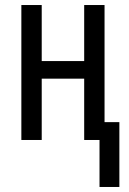

<svg xmlns="http://www.w3.org/2000/svg" viewBox="-20 -557 513 764"><path d="M376 0H315V-244H146V0H65V-537H146V-314H315V-537H396V-71H455V187H376Z"/></svg>

Font: Noto Sans UI Cond
Style: Regular
Weight: 400
Width: 3
Designer: Monotype Design Team
Foundry: Monotype Imaging Inc.
Version: Version 1.001